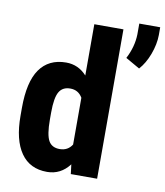

<svg xmlns="http://www.w3.org/2000/svg" viewBox="-85 -820 773 900"><g transform="rotate(10 302.0 -370.0)"><path d="M170.4 -267.6V-233.9Q170.4 -162.1 186.5 -133.8Q202.1 -106.4 239.3 -106.4Q277.8 -106.4 297.9 -138.2V-360.8Q278.3 -394.5 239.7 -394.5Q203.6 -394.5 187.5 -367.7Q170.4 -339.8 170.4 -267.6ZM31.7 -228.5V-266.1Q31.7 -389.2 73.7 -449.7Q116.7 -511.2 199.7 -511.2Q257.8 -511.2 297.9 -466.8V-708V-710.9H301.3H433.1H436.5V-708V-3.4V0H433.1H314H311V-2.9L305.7 -45.4Q264.2 9.3 199.2 9.3Q117.2 9.3 74.7 -51.8Q31.7 -113.3 31.7 -228.5ZM540.5 -543 473.1 -581.5Q503.4 -639.6 504.9 -698.7V-750.5H604.5V-713.4Q604 -668.9 586.2 -621.3Q568.4 -573.7 540.5 -543Z"/></g></svg>

Font: MAUL Condensed Bold
Style: Condensed Bold
Weight: 700
Designer: MAUL
Version: Version 1.0; 2020; ttfautohint (v1.8.3)